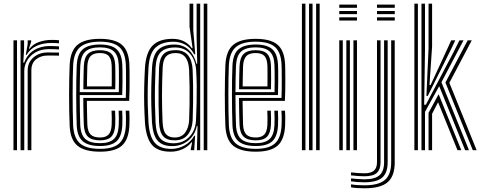

<svg xmlns="http://www.w3.org/2000/svg" viewBox="-20 -820 2622 1048"><path d="M92.2 0V-600H111.5V-549L107 -478.2H112.2Q129 -523.5 165.6 -546.1Q202.2 -568.8 251.2 -568.8Q264 -568.8 279.5 -568.1Q295 -567.5 302 -567V-550.2Q293 -551 276.2 -551.4Q259.5 -551.8 246.8 -551.8Q205 -551.8 174.9 -534.8Q144.8 -517.8 128.6 -490.6Q112.5 -463.5 112.5 -433V0ZM53.5 0V-600H72.8V0ZM131 0V-434.5Q131 -479.2 162.5 -506.4Q194 -533.5 239.2 -533.5Q254.8 -533.5 271.8 -533.4Q288.8 -533.2 302 -533V-516.2Q289 -516.8 271.6 -516.8Q254.2 -516.8 239.2 -516.8Q203 -516.8 177.1 -496.4Q151.2 -476 151.2 -436V0ZM120.8 -520.5 131 -579V-600H150.2V-591.8L137.8 -554H141.2Q159.8 -579.2 193.1 -590.8Q226.5 -602.2 260 -602.2Q268.5 -602.2 280.5 -601.9Q292.5 -601.5 302 -600.5V-583.8Q294.2 -584.5 282.8 -585Q271.2 -585.5 260.2 -585.5Q215.5 -585.5 180.4 -569.8Q145.2 -554 125 -520.5Z M526.2 8Q443.5 8 403.6 -24Q363.8 -56 360.2 -133.5Q358.5 -172.5 357.8 -216.4Q357 -260.2 357.1 -304.9Q357.2 -349.5 358 -390.6Q358.8 -431.8 360.2 -465.2Q364.2 -543.5 403.8 -575.8Q443.2 -608 525 -608Q607 -608 644.9 -576Q682.8 -544 686.2 -467.8Q686.8 -460.2 687 -438.1Q687.2 -416 687.4 -386.2Q687.5 -356.5 687 -325.6Q686.5 -294.8 685 -269.5H454.2Q454.5 -245.2 454.8 -223.4Q455 -201.5 455.6 -180.9Q456.2 -160.2 456.8 -139.5Q458.5 -102 474.6 -85.8Q490.8 -69.5 526.2 -69.5Q556.5 -69.5 572 -84.9Q587.5 -100.2 589.5 -138.2Q590.2 -154.8 590.1 -176.2Q590 -197.8 588.8 -215.8H608.2Q609.5 -195.8 609.5 -173.9Q609.5 -152 608.8 -137.5Q606.5 -92.8 587.1 -73.4Q567.8 -54 526.2 -54Q480.8 -54 460.1 -73.8Q439.5 -93.5 437.5 -138.5Q436.5 -162.5 435.9 -187.2Q435.2 -212 435 -236.9Q434.8 -261.8 434.5 -285.5H666.5Q667.5 -311 667.8 -339.5Q668 -368 667.9 -394.2Q667.8 -420.5 667.5 -440Q667.2 -459.5 666.8 -467Q663.8 -534.5 630.9 -563.5Q598 -592.5 525 -592.5Q453 -592.5 417.9 -563.4Q382.8 -534.2 379.2 -463.2Q378 -433.5 377.2 -393Q376.5 -352.5 376.5 -307.4Q376.5 -262.2 377.1 -217.9Q377.8 -173.5 379.2 -136Q382.5 -67.8 416.2 -37.6Q450 -7.5 526.2 -7.5Q597.5 -7.5 630.5 -36.9Q663.5 -66.2 666.8 -135Q667.2 -145.5 667.5 -159.8Q667.8 -174 667.4 -188.8Q667 -203.5 666 -215.8H685.5Q687 -197.5 687 -174Q687 -150.5 686.2 -134.2Q682.5 -58 645.2 -25Q608 8 526.2 8ZM526.2 -23Q462 -23 431.8 -48.9Q401.5 -74.8 398.8 -136.2Q397.5 -170 396.8 -212.5Q396 -255 396 -300.1Q396 -345.2 396.6 -387.2Q397.2 -429.2 398.8 -461.8Q401.8 -526 432.6 -551.5Q463.5 -577 525 -577Q587.5 -577 616.1 -551.5Q644.8 -526 647.5 -466.5Q648 -457.5 648.4 -431.1Q648.8 -404.8 648.6 -370.1Q648.5 -335.5 647.2 -301.2H415.2Q415.2 -257.8 416 -214.8Q416.8 -171.8 418 -138Q420.5 -83.8 446.1 -61.1Q471.8 -38.5 526.2 -38.5Q576.2 -38.5 600.9 -60.5Q625.5 -82.5 628 -136.2Q628.8 -151.8 628.8 -174.2Q628.8 -196.8 627.5 -215.8H647Q648.2 -196.5 648.2 -174.1Q648.2 -151.8 647.5 -135.8Q644.5 -75.5 616.4 -49.2Q588.2 -23 526.2 -23ZM415.2 -317H628.5Q629.2 -347.2 629.2 -377.6Q629.2 -408 628.9 -431.9Q628.5 -455.8 628 -465.8Q626 -516.8 601.9 -539.1Q577.8 -561.5 525 -561.5Q471.2 -561.5 446 -538.5Q420.8 -515.5 418 -460.8Q416.8 -430.5 416.1 -392.5Q415.5 -354.5 415.2 -317ZM435 -332.8Q435 -349 435.4 -371.5Q435.8 -394 436.2 -417.2Q436.8 -440.5 437.5 -459.8Q439.8 -506.5 460.5 -526.2Q481.2 -546 525 -546Q567.8 -546 587.2 -527.2Q606.8 -508.5 608.8 -465.2Q609.2 -455.5 609.5 -434.2Q609.8 -413 609.8 -386.2Q609.8 -359.5 609 -332.8ZM454.5 -348.5H589.8Q590.2 -373.8 590.2 -397.5Q590.2 -421.2 590 -439Q589.8 -456.8 589.5 -463.5Q588 -498.2 573.6 -514.4Q559.2 -530.5 525 -530.5Q489.8 -530.5 474.1 -513.4Q458.5 -496.2 456.8 -459Q456.2 -440 455.8 -421.9Q455.2 -403.8 455 -385.8Q454.8 -367.8 454.5 -348.5Z M1111.5 0H1092V-800H1111.5ZM1072.8 0H1054.8L1058.2 -132.2L1054.2 -132.5Q1044.2 -82.2 1007 -52.4Q969.8 -22.5 919.2 -22.5Q866.8 -22.5 840.6 -52Q814.5 -81.5 809.5 -152.2Q807 -198 805.9 -245.9Q804.8 -293.8 805.8 -344.5Q806.8 -395.2 809.8 -450Q813.8 -519.8 843.4 -548.2Q873 -576.8 932.2 -576.8Q978.5 -576.8 1009.2 -548.6Q1040 -520.5 1052 -472.2H1056.5L1053.2 -620.5V-800H1072.8ZM928 -38Q962 -38 988.8 -53.6Q1015.5 -69.2 1031.8 -97.2Q1048 -125.2 1049.8 -162.2Q1052 -206.2 1053.1 -255.1Q1054.2 -304 1053.8 -351.6Q1053.2 -399.2 1050.5 -438.5Q1047.8 -475.2 1033.6 -502.8Q1019.5 -530.2 995.1 -545.6Q970.8 -561 936.8 -561Q883 -561 857.5 -535.5Q832 -510 829 -449.5Q826.5 -392.5 825.8 -344Q825 -295.5 825.9 -249Q826.8 -202.5 829 -151.8Q832 -90.8 855 -64.4Q878 -38 928 -38ZM933 -54Q890 -54 870.2 -76.9Q850.5 -99.8 848.2 -152.5Q846.2 -203 845.5 -250Q844.8 -297 845.5 -345.8Q846.2 -394.5 848.2 -450Q850.5 -500 871 -523.1Q891.5 -546.2 938.8 -546.2Q983.8 -546.2 1006.4 -518.1Q1029 -490 1031.5 -438.8Q1033.2 -402.8 1033.9 -356.4Q1034.5 -310 1034 -259.9Q1033.5 -209.8 1031.5 -162.2Q1029.2 -115.8 1005.1 -84.9Q981 -54 933 -54ZM933.2 -69.5Q971.2 -69.5 990.6 -96.1Q1010 -122.8 1012.2 -162.5Q1014 -199.8 1014.6 -247.5Q1015.2 -295.2 1014.8 -345.1Q1014.2 -395 1012.2 -438.8Q1010 -484.2 991.9 -507.4Q973.8 -530.5 939 -530.5Q903.5 -530.5 886.6 -512Q869.8 -493.5 867.8 -450.2Q864.2 -369.2 864.2 -298.9Q864.2 -228.5 867.5 -152.2Q869.8 -106.5 885.6 -88Q901.5 -69.5 933.2 -69.5ZM910.8 8Q840.5 8 808.8 -30Q777 -68 771.2 -151.8Q768.2 -201.5 767.1 -248.9Q766 -296.2 767.1 -345.5Q768.2 -394.8 771.2 -450Q776.8 -534.5 812.9 -571.2Q849 -608 922.2 -608Q958.2 -608 985.2 -593.8Q1012.2 -579.5 1026.5 -557.2H1031.2L1014.5 -674V-800H1035V-655.2L1045.8 -523.8H1039.8Q1021 -559.5 991.5 -575.9Q962 -592.2 927.8 -592.2Q863.5 -592.2 829.4 -560.6Q795.2 -529 790.5 -450.2Q787.5 -394 786.5 -344.1Q785.5 -294.2 786.6 -247.1Q787.8 -200 790.5 -151.2Q795.8 -72.8 825.4 -40Q855 -7.2 915 -7.2Q953.5 -7.2 987.5 -26.4Q1021.5 -45.5 1040.5 -79.2H1045L1040 0H1021.2L1021.5 -6.8L1028.8 -43H1024.8Q1007 -19.8 976.8 -5.9Q946.5 8 910.8 8Z M1376.2 8Q1293.5 8 1253.6 -24Q1213.8 -56 1210.2 -133.5Q1208.5 -172.5 1207.8 -216.4Q1207 -260.2 1207.1 -304.9Q1207.2 -349.5 1208 -390.6Q1208.8 -431.8 1210.2 -465.2Q1214.2 -543.5 1253.8 -575.8Q1293.2 -608 1375 -608Q1457 -608 1494.9 -576Q1532.8 -544 1536.2 -467.8Q1536.8 -460.2 1537 -438.1Q1537.2 -416 1537.4 -386.2Q1537.5 -356.5 1537 -325.6Q1536.5 -294.8 1535 -269.5H1304.2Q1304.5 -245.2 1304.8 -223.4Q1305 -201.5 1305.6 -180.9Q1306.2 -160.2 1306.8 -139.5Q1308.5 -102 1324.6 -85.8Q1340.8 -69.5 1376.2 -69.5Q1406.5 -69.5 1422 -84.9Q1437.5 -100.2 1439.5 -138.2Q1440.2 -154.8 1440.1 -176.2Q1440 -197.8 1438.8 -215.8H1458.2Q1459.5 -195.8 1459.5 -173.9Q1459.5 -152 1458.8 -137.5Q1456.5 -92.8 1437.1 -73.4Q1417.8 -54 1376.2 -54Q1330.8 -54 1310.1 -73.8Q1289.5 -93.5 1287.5 -138.5Q1286.5 -162.5 1285.9 -187.2Q1285.2 -212 1285 -236.9Q1284.8 -261.8 1284.5 -285.5H1516.5Q1517.5 -311 1517.8 -339.5Q1518 -368 1517.9 -394.2Q1517.8 -420.5 1517.5 -440Q1517.2 -459.5 1516.8 -467Q1513.8 -534.5 1480.9 -563.5Q1448 -592.5 1375 -592.5Q1303 -592.5 1267.9 -563.4Q1232.8 -534.2 1229.2 -463.2Q1228 -433.5 1227.2 -393Q1226.5 -352.5 1226.5 -307.4Q1226.5 -262.2 1227.1 -217.9Q1227.8 -173.5 1229.2 -136Q1232.5 -67.8 1266.2 -37.6Q1300 -7.5 1376.2 -7.5Q1447.5 -7.5 1480.5 -36.9Q1513.5 -66.2 1516.8 -135Q1517.2 -145.5 1517.5 -159.8Q1517.8 -174 1517.4 -188.8Q1517 -203.5 1516 -215.8H1535.5Q1537 -197.5 1537 -174Q1537 -150.5 1536.2 -134.2Q1532.5 -58 1495.2 -25Q1458 8 1376.2 8ZM1376.2 -23Q1312 -23 1281.8 -48.9Q1251.5 -74.8 1248.8 -136.2Q1247.5 -170 1246.8 -212.5Q1246 -255 1246 -300.1Q1246 -345.2 1246.6 -387.2Q1247.2 -429.2 1248.8 -461.8Q1251.8 -526 1282.6 -551.5Q1313.5 -577 1375 -577Q1437.5 -577 1466.1 -551.5Q1494.8 -526 1497.5 -466.5Q1498 -457.5 1498.4 -431.1Q1498.8 -404.8 1498.6 -370.1Q1498.5 -335.5 1497.2 -301.2H1265.2Q1265.2 -257.8 1266 -214.8Q1266.8 -171.8 1268 -138Q1270.5 -83.8 1296.1 -61.1Q1321.8 -38.5 1376.2 -38.5Q1426.2 -38.5 1450.9 -60.5Q1475.5 -82.5 1478 -136.2Q1478.8 -151.8 1478.8 -174.2Q1478.8 -196.8 1477.5 -215.8H1497Q1498.2 -196.5 1498.2 -174.1Q1498.2 -151.8 1497.5 -135.8Q1494.5 -75.5 1466.4 -49.2Q1438.2 -23 1376.2 -23ZM1265.2 -317H1478.5Q1479.2 -347.2 1479.2 -377.6Q1479.2 -408 1478.9 -431.9Q1478.5 -455.8 1478 -465.8Q1476 -516.8 1451.9 -539.1Q1427.8 -561.5 1375 -561.5Q1321.2 -561.5 1296 -538.5Q1270.8 -515.5 1268 -460.8Q1266.8 -430.5 1266.1 -392.5Q1265.5 -354.5 1265.2 -317ZM1285 -332.8Q1285 -349 1285.4 -371.5Q1285.8 -394 1286.2 -417.2Q1286.8 -440.5 1287.5 -459.8Q1289.8 -506.5 1310.5 -526.2Q1331.2 -546 1375 -546Q1417.8 -546 1437.2 -527.2Q1456.8 -508.5 1458.8 -465.2Q1459.2 -455.5 1459.5 -434.2Q1459.8 -413 1459.8 -386.2Q1459.8 -359.5 1459 -332.8ZM1304.5 -348.5H1439.8Q1440.2 -373.8 1440.2 -397.5Q1440.2 -421.2 1440 -439Q1439.8 -456.8 1439.5 -463.5Q1438 -498.2 1423.6 -514.4Q1409.2 -530.5 1375 -530.5Q1339.8 -530.5 1324.1 -513.4Q1308.5 -496.2 1306.8 -459Q1306.2 -440 1305.8 -421.9Q1305.2 -403.8 1305 -385.8Q1304.8 -367.8 1304.5 -348.5Z M1705.5 0V-800H1724.8V0ZM1628 0V-800H1647.2V0ZM1666.8 0V-800H1686V0Z M1831.8 -777.5V-794.8H1928.5V-777.5ZM1831.8 -708V-725.5H1928.5V-708ZM1831.8 -742.8V-760H1928.5V-742.8ZM1909.2 0V-600H1928.5V0ZM1831.8 0V-600H1851V0ZM1870.5 0V-600H1889.8V0Z M2037.8 -777.5V-794.8H2134.8V-777.5ZM2037.8 -708V-725.5H2134.8V-708ZM2037.8 -742.8V-760H2134.8V-742.8ZM1969.2 207.8Q1947.8 207.8 1927.9 206.4Q1908 205 1896 202.2V186Q1910 188.8 1930.1 190.1Q1950.2 191.5 1969.2 191.5Q2047 191.5 2081.1 162Q2115.2 132.5 2115.2 65.5V-600H2134.5V65.5Q2134.5 141.5 2095.9 174.6Q2057.2 207.8 1969.2 207.8ZM1969.2 175Q1950.8 175 1930.9 173.6Q1911 172.2 1896 169.8V153.8Q1913 155.8 1932.6 157.2Q1952.2 158.8 1969.2 158.8Q2026.2 158.8 2051.4 136.6Q2076.5 114.5 2076.5 65.2V-600H2096V65.2Q2096 123.5 2066.4 149.2Q2036.8 175 1969.2 175ZM1969.2 142.2Q1954.2 142.2 1934.4 140.8Q1914.5 139.2 1896 137.2V121Q1914.8 123.5 1934.6 124.6Q1954.5 125.8 1969.2 125.8Q2005.5 125.8 2021.6 111Q2037.8 96.2 2037.8 65V-600H2057.2V65.2Q2057.2 105.2 2036.6 123.8Q2016 142.2 1969.2 142.2Z M2280.5 0V-800H2299.8V-544.5L2295.2 -248.5H2304.5L2457 -538L2487.8 -600H2510.2L2389.5 -371L2540 0H2519L2377.2 -349.8L2299.8 -209.5V0ZM2319.2 0V-204.2L2374.2 -305.8L2498 0H2477.2L2371.2 -262L2338.5 -199V0ZM2241.8 0V-800H2261V0ZM2560.8 0 2411.2 -369.5 2532.8 -600H2555.2L2432.8 -368L2581.8 0ZM2307.5 -296.2 2319.2 -555.2V-800H2338.5V-566L2324.2 -356.2H2330.5L2424.8 -560.2L2442.8 -600H2465.2L2441.5 -550.2L2314.8 -296.2Z"/></svg>

Font: Big Shoulders Inline Text Thin SemiBold
Style: Regular
Weight: 600
Version: Version 2.002